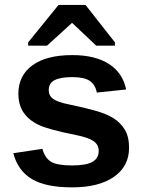

<svg xmlns="http://www.w3.org/2000/svg" viewBox="-20 -767 596 796"><path d="M515.1 -154.3Q515.1 -77.6 452.4 -33.9Q389.6 9.8 278.8 9.8Q169.9 9.8 112.1 -24.7Q54.2 -59.1 35.2 -131.8L155.8 -149.9Q166 -112.3 191.2 -96.7Q216.3 -81.1 278.8 -81.1Q336.4 -81.1 362.8 -95.7Q389.2 -110.4 389.2 -141.6Q389.2 -167 367.9 -181.9Q346.7 -196.8 295.9 -207Q179.7 -230 139.2 -249.8Q98.6 -269.5 77.4 -301Q56.2 -332.5 56.2 -378.4Q56.2 -454.1 114.5 -496.3Q172.9 -538.6 279.8 -538.6Q374 -538.6 431.4 -502Q488.8 -465.3 502.9 -396L381.3 -383.3Q375.5 -415.5 352.5 -431.4Q329.6 -447.3 279.8 -447.3Q231 -447.3 206.5 -434.8Q182.1 -422.4 182.1 -393.1Q182.1 -370.1 200.9 -356.7Q219.7 -343.3 264.2 -334.5Q326.2 -321.8 374.3 -308.3Q422.4 -294.9 451.4 -276.4Q480.5 -257.8 497.8 -228.8Q515.1 -199.7 515.1 -154.3ZM456.5 -591.3V-577.6H378.9L279.8 -671.4H277.8L174.8 -577.6H96.7V-591.3L222.7 -746.6H334.5Z"/></svg>

Font: Liberation Sans
Style: Bold
Weight: 700
Designer: Steve Matteson
Foundry: Ascender Corporation
Version: Version 2.1.5